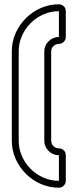

<svg xmlns="http://www.w3.org/2000/svg" viewBox="-20 -809 376 893"><path d="M286 -637Q286 -624 276.5 -614.5Q267 -605 254 -605Q240 -605 229 -595Q218 -585 218 -570V-155Q218 -140 228.5 -129.5Q239 -119 254 -119Q267 -119 276.5 -110Q286 -101 286 -87V32Q286 45 276.5 54.5Q267 64 254 64Q209 64 169.5 46.5Q130 29 100 -1Q70 -31 52.5 -70.5Q35 -110 35 -155V-570Q35 -615 52.5 -654.5Q70 -694 100 -724Q130 -754 169.5 -771.5Q209 -789 254 -789Q267 -789 276.5 -780Q286 -771 286 -757ZM254 -757Q216 -757 182 -742Q148 -727 122.5 -701.5Q97 -676 82 -642Q67 -608 67 -570V-155Q67 -117 82 -83Q97 -49 122.5 -23.5Q148 2 182 17Q216 32 254 32V-87Q226 -87 206 -107Q186 -127 186 -155V-570Q186 -598 206.5 -617.5Q227 -637 254 -637Z"/></svg>

Font: Lichte PostBus
Style: Regular
Weight: 400
Designer: Peter Wiegel
Version: Version 1.001